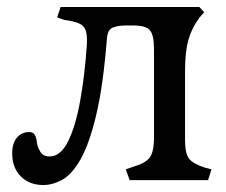

<svg xmlns="http://www.w3.org/2000/svg" viewBox="-20 -517 649 551"><path d="M104 14Q64 14 39.5 -11Q15 -36 15 -77Q15 -106 28.5 -122Q42 -138 64 -138Q75 -138 80 -129.5Q85 -121 86 -107Q88 -94 96 -81Q104 -68 122 -68Q154 -68 175.5 -111.5Q197 -155 210 -227Q223 -299 229 -384Q231 -413 226.5 -428Q222 -443 207.5 -449.5Q193 -456 164 -460L144 -467L154 -497H552L566 -482L552 -466Q530 -436 520.5 -402Q511 -368 511 -312V-115Q511 -75 523.5 -60.5Q536 -46 568 -36L587 -31L577 0H352L341 -31L361 -38Q396 -48 409 -64Q422 -80 422 -124V-374Q422 -417 410 -430.5Q398 -444 361 -444H344Q319 -444 304 -438Q289 -432 287 -408Q276 -270 256 -186.5Q236 -103 211 -59.5Q186 -16 158.5 -1Q131 14 104 14Z"/></svg>

Font: Gabriela
Style: Regular
Weight: 400
Designer: Eduardo Rodriguez Tunni
Foundry: Eduardo Rodriguez Tunni
Version: Version 2.001;gftools[0.9.26]